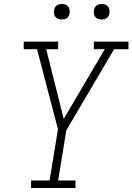

<svg xmlns="http://www.w3.org/2000/svg" viewBox="-20 -944 665 964"><path d="M136 0V-38H229L271 -295L166 -697H99V-735H272V-697H212L300 -347L506 -697H451V-735H625V-697H553L313 -290L272 -38H359V0ZM491 -846Q481 -846 472.5 -849Q464 -852 458.5 -859Q453 -866 451.5 -875.5Q450 -885 452 -895Q453 -901 456.5 -907Q460 -913 465.5 -917Q471 -921 477.5 -922.5Q484 -924 491 -924Q500 -924 508.5 -921Q517 -918 522.5 -911Q528 -904 529.5 -894.5Q531 -885 529 -875Q528 -869 524.5 -863Q521 -857 515.5 -853Q510 -849 503.5 -847.5Q497 -846 491 -846ZM291 -846Q281 -846 272.5 -849Q264 -852 258.5 -859Q253 -866 251.5 -875.5Q250 -885 252 -895Q253 -901 256.5 -907Q260 -913 265.5 -917Q271 -921 277.5 -922.5Q284 -924 291 -924Q300 -924 308.5 -921Q317 -918 322.5 -911Q328 -904 329.5 -894.5Q331 -885 329 -875Q328 -869 324.5 -863Q321 -857 315.5 -853Q310 -849 303.5 -847.5Q297 -846 291 -846Z"/></svg>

Font: Iosevka Etoile XLtObl
Style: Regular
Weight: 200
Italic angle: -9°
Designer: Belleve Invis
Foundry: Belleve Invis
Version: Version 15.5.2; ttfautohint (v1.8.4)